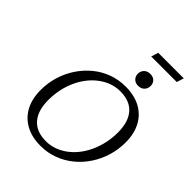

<svg xmlns="http://www.w3.org/2000/svg" viewBox="-277 -1151 1307 1307"><g transform="rotate(45 376.5 -497.5)"><path d="M166 -249.5Q166 -147 213.5 -92.8Q261 -38.5 352.5 -38.5Q394.5 -38.5 433.2 -52.2Q472 -66 506.2 -91.5Q540.5 -117 568.2 -152.2Q596 -187.5 616 -231Q636 -274.5 647 -324Q658 -373.5 658 -427Q658 -529.5 610.5 -583.5Q563 -637.5 471.5 -637.5Q429.5 -637.5 390.8 -623.8Q352 -610 317.8 -584.5Q283.5 -559 255.5 -523.8Q227.5 -488.5 207.5 -445.2Q187.5 -402 176.8 -352.5Q166 -303 166 -249.5ZM743 -416Q743 -348 723.8 -285Q704.5 -222 669 -168.2Q633.5 -114.5 584.5 -74.5Q535.5 -34.5 476 -12.2Q416.5 10 349.5 10Q266.5 10 206.2 -22.5Q146 -55 113.5 -115.5Q81 -176 81 -260.5Q81 -328.5 100.2 -391.5Q119.5 -454.5 155 -508Q190.5 -561.5 239.2 -601.8Q288 -642 347.5 -664Q407 -686 474.5 -686Q557.5 -686 617.8 -653.8Q678 -621.5 710.5 -561Q743 -500.5 743 -416ZM529.5 -749Q503 -749 486.8 -765.2Q470.5 -781.5 470.5 -806Q470.5 -831.5 487.2 -848.5Q504 -865.5 532.5 -865.5Q559.5 -865.5 575.5 -849.5Q591.5 -833.5 591.5 -809Q591.5 -783.5 575 -766.2Q558.5 -749 529.5 -749ZM452 -953.5 468 -1005H714L698 -953.5Z"/></g></svg>

Font: Newsreader 16pt 16pt
Style: Italic
Weight: 400
Italic angle: -17°
Version: Version 1.003